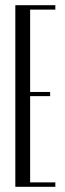

<svg xmlns="http://www.w3.org/2000/svg" viewBox="-20 -719 252 739"><path d="M193 -699V-682H96V-365H173V-349H96V-17H193V0H39V-699Z"/></svg>

Font: Moniqa Cond Heading
Style: Regular
Weight: 400
Width: 3
Designer: Rajesh Rajput
Foundry: Rajesh Rajput
Version: Version 1.000